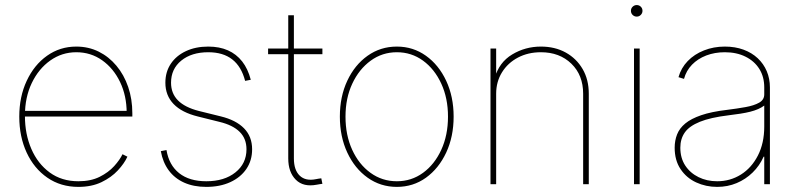

<svg xmlns="http://www.w3.org/2000/svg" viewBox="-20 -732 3169 763"><path d="M291.5 10.7Q221.2 10.7 168.2 -25.9Q115.2 -62.5 85.9 -125.7Q56.6 -189 56.6 -268.6Q56.6 -347.7 86.2 -410.9Q115.7 -474.1 167 -510.5Q218.3 -546.9 283.2 -546.9Q331.5 -546.9 372.1 -526.9Q412.6 -506.8 442.6 -470.9Q472.7 -435.1 489.3 -386.7Q505.9 -338.4 505.9 -281.7V-269H68.4V-291.5H493.2L483.4 -283.2Q483.4 -351.1 457.3 -405.8Q431.2 -460.4 386 -492.4Q340.8 -524.4 283.2 -524.4Q226.1 -524.4 179.7 -491.5Q133.3 -458.5 106.2 -401.9Q79.1 -345.2 79.1 -273.4V-270.5Q79.1 -199.2 104.5 -140.4Q129.9 -81.5 177.5 -46.6Q225.1 -11.7 291.5 -11.7Q340.8 -11.7 376 -29.3Q411.1 -46.9 433.8 -72Q456.5 -97.2 466.8 -119.1L486.3 -109.4Q474.1 -82.5 448.2 -54.7Q422.4 -26.9 383.3 -8.1Q344.2 10.7 291.5 10.7Z M799.8 10.7Q749.5 10.7 711.7 -6.3Q673.8 -23.4 650.4 -55.2Q627 -86.9 619.1 -131.3L641.6 -135.7Q651.4 -76.2 691.9 -43.9Q732.4 -11.7 799.8 -11.7Q871.6 -11.7 915.5 -46.9Q959.5 -82 959.5 -138.7Q959.5 -181.2 932.4 -208Q905.3 -234.9 852.5 -247.6L766.6 -269Q702.6 -284.7 669.9 -318.6Q637.2 -352.5 637.2 -403.3Q637.2 -446.3 658.7 -478.5Q680.2 -510.7 718.8 -528.8Q757.3 -546.9 807.6 -546.9Q852.1 -546.9 885.7 -532Q919.4 -517.1 942.4 -487.8Q965.3 -458.5 976.6 -415L954.1 -410.6Q939.5 -467.3 903.1 -495.8Q866.7 -524.4 807.6 -524.4Q741.2 -524.4 700.4 -491.2Q659.7 -458 659.7 -403.3Q659.7 -360.8 687.3 -333Q714.8 -305.2 770.5 -291L857.4 -269.5Q917.5 -254.9 949.7 -222.2Q981.9 -189.5 981.9 -138.7Q981.9 -94.2 959 -60.5Q936 -26.9 895 -8.1Q854 10.7 799.8 10.7Z M1261.2 -539.1V-516.6H1045.4V-539.1ZM1125.5 -671.4H1147.9V-102.5Q1147.9 -56.2 1171.1 -33.9Q1194.3 -11.7 1235.4 -20Q1240.7 -21 1246.3 -22Q1252 -22.9 1256.8 -23.4L1261.2 -1.5Q1255.9 -1 1250 0Q1244.1 1 1238.8 2Q1185.5 12.2 1155.5 -17.8Q1125.5 -47.9 1125.5 -102.5Z M1557.1 10.7Q1492.2 10.7 1440.9 -25.9Q1389.6 -62.5 1360.1 -125.7Q1330.6 -189 1330.6 -268.6Q1330.6 -348.1 1360.1 -411.1Q1389.6 -474.1 1440.9 -510.5Q1492.2 -546.9 1557.1 -546.9Q1621.6 -546.9 1672.6 -510.5Q1723.6 -474.1 1753.2 -410.9Q1782.7 -347.7 1782.7 -268.6Q1782.7 -189 1753.2 -125.7Q1723.6 -62.5 1672.9 -25.9Q1622.1 10.7 1557.1 10.7ZM1557.1 -11.7Q1615.2 -11.7 1661.1 -45.2Q1707 -78.6 1733.6 -136.7Q1760.3 -194.8 1760.3 -268.6Q1760.3 -341.8 1733.6 -399.7Q1707 -457.5 1661.1 -491Q1615.2 -524.4 1557.1 -524.4Q1499 -524.4 1452.9 -490.7Q1406.7 -457 1379.9 -399.4Q1353 -341.8 1353 -268.6Q1353 -194.8 1379.6 -136.7Q1406.2 -78.6 1452.4 -45.2Q1498.5 -11.7 1557.1 -11.7Z M1951.7 -359.4V0H1929.2V-539.1H1951.7V-421.9H1945.8Q1963.4 -484.4 2015.4 -515.6Q2067.4 -546.9 2129.4 -546.9Q2185.5 -546.9 2228.3 -523.2Q2271 -499.5 2295.4 -457.5Q2319.8 -415.5 2319.8 -359.4V0H2297.4V-359.4Q2297.4 -433.6 2250.5 -479Q2203.6 -524.4 2129.4 -524.4Q2078.6 -524.4 2038.3 -503.2Q1998 -481.9 1974.9 -444.6Q1951.7 -407.2 1951.7 -359.4Z M2499.5 0V-539.1H2522V0ZM2510.3 -666Q2501 -666 2494.1 -672.6Q2487.3 -679.2 2487.3 -689Q2487.3 -698.7 2494.1 -705.3Q2501 -711.9 2510.3 -711.9Q2520 -711.9 2526.6 -705.3Q2533.2 -698.7 2533.2 -689Q2533.2 -679.7 2526.6 -672.9Q2520 -666 2510.3 -666Z M2830.1 10.7Q2785.2 10.7 2746.6 -7.1Q2708 -24.9 2684.6 -59.8Q2661.1 -94.7 2661.1 -145Q2661.1 -173.3 2670.7 -197.8Q2680.2 -222.2 2703.1 -241.2Q2726.1 -260.3 2766.6 -274.2Q2807.1 -288.1 2869.1 -295.4Q2908.7 -300.3 2942.6 -306.4Q2976.6 -312.5 2996.8 -324Q3017.1 -335.4 3017.1 -356.9V-384.8Q3017.1 -426.8 2997.6 -458Q2978 -489.3 2942.6 -506.8Q2907.2 -524.4 2860.4 -524.4Q2820.3 -524.4 2786.6 -511.5Q2752.9 -498.5 2730 -474.9Q2707 -451.2 2698.2 -418.5L2676.3 -425.3Q2686.5 -461.9 2712.9 -489.3Q2739.3 -516.6 2777.6 -531.7Q2815.9 -546.9 2860.4 -546.9Q2901.4 -546.9 2934.6 -534.7Q2967.8 -522.5 2991.2 -500.5Q3014.6 -478.5 3027.1 -449Q3039.6 -419.4 3039.6 -384.8V0H3017.1V-109.4H3014.6Q2998.5 -73.2 2970.9 -46.4Q2943.4 -19.5 2907.5 -4.4Q2871.6 10.7 2830.1 10.7ZM2830.1 -11.7Q2881.8 -11.7 2924.3 -38.3Q2966.8 -64.9 2991.9 -114Q3017.1 -163.1 3017.1 -229V-312.5Q3006.8 -304.7 2992.9 -298.6Q2979 -292.5 2961.7 -288.1Q2944.3 -283.7 2922.6 -280.3Q2900.9 -276.9 2876 -273.9Q2803.2 -265.1 2761.2 -248Q2719.2 -231 2701.4 -205.6Q2683.6 -180.2 2683.6 -145Q2683.6 -104 2703.1 -74.2Q2722.7 -44.4 2755.9 -28.1Q2789.1 -11.7 2830.1 -11.7Z"/></svg>

Font: Inter 18pt Thin
Style: Regular
Weight: 250
Designer: Rasmus Andersson
Foundry: rsms
Version: Version 4.001;git-66647c0bb